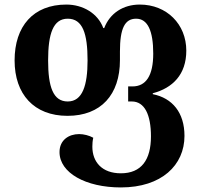

<svg xmlns="http://www.w3.org/2000/svg" viewBox="-20 -569 881 842"><path d="M510 253C689 253 789 155 789 27C789 -75 736 -139 650 -156V-160C737 -183 797 -242 797 -347C797 -463 711 -549 593 -549C520 -549 462 -511 437 -446H433C409 -511 343 -549 271 -549C126 -549 44 -454 44 -304C44 -156 129 -61 276 -61C423 -61 506 -154 506 -305V-343C506 -444 527 -487 577 -487C628 -487 652 -433 652 -334C652 -237 620 -190 561 -190H542V-124H558C614 -124 642 -66 642 29C642 132 600 191 510 191C428 191 385 142 385 74C385 61 386 48 389 35C371 25 347 19 327 19C282 19 241 45 241 98C241 189 356 253 510 253ZM277 -124C213 -124 191 -188 191 -304C191 -421 213 -487 277 -487C343 -487 364 -421 364 -304C364 -195 342 -124 277 -124Z"/></svg>

Font: Noto Serif Georgian SemiCondensed Bold
Style: Regular
Weight: 700
Width: 4
Designer: Monotype Design Team, Akaki Razmadze
Foundry: Google LLC
Version: Version 2.003